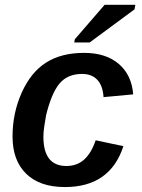

<svg xmlns="http://www.w3.org/2000/svg" viewBox="-20 -754 578 784"><path d="M251 -76.2Q294.4 -76.2 323.7 -102.5Q353 -128.9 370.6 -181.2L483.9 -157.2Q429.7 9.8 245.1 9.8Q142.1 9.8 86.7 -44.7Q31.2 -99.1 31.2 -196.3Q31.2 -292.5 68.8 -376Q106.4 -459.5 168.7 -498.8Q231 -538.1 323.2 -538.1Q412.1 -538.1 464.8 -493.2Q517.6 -448.2 523.9 -368.7L402.8 -357.4Q399.9 -403.8 377.4 -428Q355 -452.1 314.9 -452.1Q256.3 -452.1 223.4 -413.3Q190.4 -374.5 168 -282.7Q163.1 -255.9 160.2 -233.9Q157.2 -211.9 157.2 -195.8Q157.2 -76.2 251 -76.2ZM529.3 -715.8 346.2 -580.6H283.2L285.6 -593.8L407.2 -734.4H532.7Z"/></svg>

Font: Arimo SemiBold
Style: Italic
Weight: 600
Italic angle: -12°
Version: Version 1.33